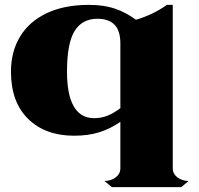

<svg xmlns="http://www.w3.org/2000/svg" viewBox="-20 -542 816 788"><path d="M754 201 724 226H439L409 201Q437 200 455.5 185.5Q474 171 474 150V-42Q434 -14 388.5 0.5Q343 15 284 15Q166 15 95.5 -54Q25 -123 25 -248Q25 -330 62.5 -392Q100 -454 172 -488Q244 -522 344 -522Q406 -522 450.5 -507Q495 -492 538 -461Q607 -481 665 -522H689V150Q689 171 707.5 185.5Q726 200 754 201ZM474 -98V-363Q474 -417 449.5 -441Q425 -465 380 -465Q317 -465 286 -414.5Q255 -364 255 -248Q255 -153 283 -105Q311 -57 366 -57Q395 -57 420.5 -67Q446 -77 474 -98Z"/></svg>

Font: FFF_Oezguer-Guendem
Style: Bold
Weight: 700
Designer: bBox Type GmbH
Foundry: bBox Type GmbH
Version: Version 1.004